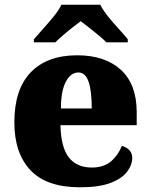

<svg xmlns="http://www.w3.org/2000/svg" viewBox="-20 -786 638 816"><path d="M320 10Q178 10 109.5 -62.5Q41 -135 41 -266Q41 -407 111 -479Q181 -551 308 -551Q426 -551 493.5 -489.5Q561 -428 561 -309V-254H237Q239 -160 272.5 -117Q306 -74 370 -74Q421 -74 451.5 -100Q482 -126 498 -166Q517 -161 529.5 -148Q542 -135 542 -115Q542 -85 520 -56Q498 -27 449.5 -8.5Q401 10 320 10ZM370 -325Q370 -399 356.5 -438.5Q343 -478 313 -478Q281 -478 260 -439Q239 -400 239 -325ZM124 -619Q140 -638 163.5 -664Q187 -690 209 -717Q231 -744 241 -766H406Q417 -744 438.5 -717Q460 -690 484 -664Q508 -638 523 -619V-606H432Q422 -617 401.5 -634Q381 -651 359.5 -668Q338 -685 323 -696Q308 -685 286.5 -668Q265 -651 245.5 -634Q226 -617 215 -606H124Z"/></svg>

Font: Noto Serif Bengali Black
Style: Regular
Weight: 900
Version: Version 2.003